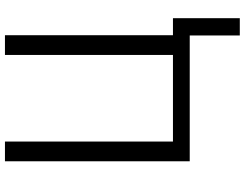

<svg xmlns="http://www.w3.org/2000/svg" viewBox="-125 -646 970 760"><g transform="rotate(-90 360.0 -266.0)"><path d="M101.6 0V-731.4H179.7V-66.4H522.5V-731.4H600.6V-66.4H668V198.2H599.6V0Z"/></g></svg>

Font: Gothic A1
Style: Regular
Weight: 400
Designer: HanYang I&C Co.,Ltd.
Foundry: HanYang I&C Co.,Ltd.
Version: Version 2.50